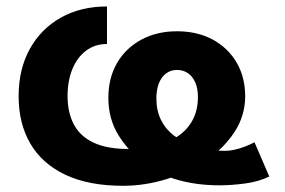

<svg xmlns="http://www.w3.org/2000/svg" viewBox="-20 -573 894 603"><path d="M366.2 10.5Q258.6 10.5 185.6 -24Q112.6 -58.5 75.5 -121.6Q38.5 -184.8 38.5 -270.7Q38.5 -355.3 73.3 -418.7Q108.1 -482.1 170.7 -517.4Q233.2 -552.7 316 -552.7V-434.8Q278 -434.8 250.2 -413.8Q222.4 -392.8 207.3 -356Q192.2 -319.1 192.2 -271.3Q192.2 -220 211.7 -182.7Q231.2 -145.3 273.5 -125.2Q315.7 -105.1 383.8 -105.1Q429.2 -105.1 468.8 -114.9Q508.3 -124.8 538.1 -144.8Q568 -164.7 584.8 -195.8Q601.6 -226.8 601.6 -268.8Q601.6 -294.7 593.5 -313.6Q585.4 -332.5 570.7 -342.9Q556 -353.3 535.8 -353.3Q516.2 -353.3 501.7 -342.5Q487.1 -331.6 479.1 -311.6Q471.1 -291.5 471.1 -264.1Q471.1 -226.6 485.1 -197.4Q499.1 -168.2 525.4 -147.9Q551.7 -127.5 588.2 -116.7Q609.1 -107.3 634.8 -103.3Q660.4 -99.3 685.2 -99.3Q707.9 -99.3 732.4 -106.9Q756.8 -114.5 779.3 -126.2L825.8 -18.5Q791.2 -2.1 748.8 3.4Q706.4 9 668.8 9Q601.2 9 542.6 -6.8Q484 -22.7 438.9 -56.2Q387.9 -92.4 354.1 -145.1Q320.3 -197.9 320.3 -265.8Q320.3 -328.5 347.9 -375.6Q375.6 -422.7 424.3 -448.7Q472.9 -474.8 535.8 -474.8Q599.5 -474.8 647.7 -448.9Q695.9 -422.9 722.9 -376.9Q750 -330.9 750 -270.5Q750 -209.7 716.4 -158.3Q682.7 -106.9 626.7 -69Q570.6 -31.2 502.7 -10.3Q434.8 10.5 366.2 10.5Z"/></svg>

Font: GitLab Sans
Style: Regular
Weight: 400
Designer: Rasmus Andersson
Foundry: Modifications by GitLab B.V., manufactured by rsms
Version: Version 4.000;git-c8fb6b7